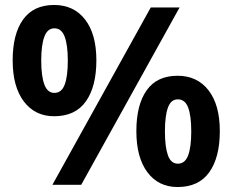

<svg xmlns="http://www.w3.org/2000/svg" viewBox="-20 -744 937 773"><path d="M198 -724Q277 -724 322.5 -665.5Q368 -607 368 -501Q368 -395 325.5 -335.5Q283 -276 198 -276Q121 -276 76 -335.5Q31 -395 31 -501Q31 -607 73 -665.5Q115 -724 198 -724ZM703 -714 307 0H191L587 -714ZM199 -630Q171 -630 158.5 -596Q146 -562 146 -500Q146 -438 158.5 -404Q171 -370 199 -370Q228 -370 240.5 -403.5Q253 -437 253 -500Q253 -562 240.5 -596Q228 -630 199 -630ZM695 -439Q774 -439 819.5 -380.5Q865 -322 865 -216Q865 -110 822.5 -50.5Q780 9 695 9Q618 9 573.5 -50.5Q529 -110 529 -216Q529 -322 570.5 -380.5Q612 -439 695 -439ZM696 -344Q668 -344 656 -310.5Q644 -277 644 -215Q644 -153 656 -119Q668 -85 696 -85Q725 -85 737.5 -118.5Q750 -152 750 -215Q750 -278 737.5 -311Q725 -344 696 -344Z"/></svg>

Font: Noto Sans Syriac
Style: Bold
Weight: 700
Designer: Patrick Giasson and the Monotype Design Team
Foundry: Monotype Imaging Inc.
Version: Version 3.000; ttfautohint (v1.8.4.7-5d5b)